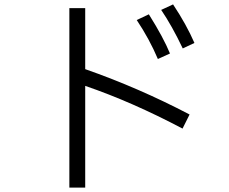

<svg xmlns="http://www.w3.org/2000/svg" viewBox="-20 -812 1040 872"><path d="M810 -592Q761 -695 712 -767L766 -792Q827 -700 863 -617ZM367 -775V-498Q610 -413 841 -292L809 -228Q580 -349 367 -422V40H295V-775ZM697 -544Q659 -634 601 -721L656 -747Q722 -642 752 -569Z"/></svg>

Font: IBM Plex Sans JP
Style: Regular
Weight: 400
Designer: Mike Abbink; Paul van der Laan; Pieter van Rosmalen; Wujin Sim; Yejin Wi; Jinhee Kim; Boomi Park; Yona Kim; Kichan Ma
Foundry: Sandoll Inc.
Version: Version 1.001